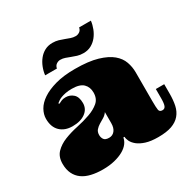

<svg xmlns="http://www.w3.org/2000/svg" viewBox="-171 -919 1097 1105"><g transform="rotate(-30 377.5 -366.5)"><path d="M280.8 -470.2Q255.9 -470.2 238 -466.6Q220.2 -462.9 207.5 -458Q194.8 -453.1 186.5 -447Q178.2 -440.9 171.9 -436L176.8 -431.2Q186 -436 197 -440.9Q208 -445.8 225.1 -445.8Q253.9 -445.8 274.9 -427Q295.9 -408.2 295.9 -367.2Q295.9 -328.1 263.9 -304.4Q231.9 -280.8 178.2 -280.8Q127 -280.8 96.4 -310.3Q65.9 -339.8 65.9 -394Q65.9 -423.8 82.5 -453.4Q99.1 -482.9 134 -506.3Q168.9 -529.8 222.9 -544.9Q276.9 -560.1 353 -560.1Q443.8 -560.1 501.5 -543Q559.1 -525.9 591.1 -499Q623 -472.2 635 -438Q647 -403.8 647 -369.1V-178.2Q647 -133.8 649.9 -117.9Q652.8 -102.1 671.9 -102.1Q687 -102.1 693.1 -116.5Q699.2 -130.9 699.2 -166V-227.1H754.9V-165Q754.9 -121.1 747.6 -87.2Q740.2 -53.2 719.7 -29.1Q699.2 -4.9 664.1 7.6Q628.9 20 574.2 20Q524.9 20 492.4 9.5Q460 -1 440.9 -16.6Q421.9 -32.2 413.8 -49.1Q405.8 -65.9 405.8 -79.1H397.9Q395 -59.1 381.1 -41Q367.2 -22.9 342.5 -9Q317.9 4.9 283.4 13.4Q249 22 205.1 22Q163.1 22 128.7 13.9Q94.2 5.9 70.1 -11.5Q45.9 -28.8 32.5 -56.4Q19 -84 19 -122.1Q19 -168.9 45.4 -196Q71.8 -223.1 111.8 -239Q151.9 -254.9 199 -264.9Q246.1 -274.9 286.1 -289.1Q326.2 -303.2 352.5 -325.7Q378.9 -348.1 378.9 -389.2Q378.9 -425.8 356 -448Q333 -470.2 280.8 -470.2ZM378.9 -258.8Q368.2 -243.2 352.1 -233.6Q335.9 -224.1 321 -215.1Q306.2 -206.1 295.2 -193.6Q284.2 -181.2 284.2 -160.2Q284.2 -144 293 -131.1Q301.8 -118.2 327.1 -118.2Q350.1 -118.2 364.5 -136Q378.9 -153.8 378.9 -186ZM306.2 -647.9Q293 -647.9 280.5 -639.4Q268.1 -630.9 265.1 -613.8H187Q189.9 -640.1 200 -665.5Q210 -690.9 226.1 -710.9Q242.2 -731 264.6 -742.9Q287.1 -754.9 315.9 -754.9Q337.9 -754.9 356 -749.5Q374 -744.1 389.6 -738Q405.3 -731.9 420.7 -726.6Q436 -721.2 453.1 -721.2Q466.3 -721.2 478.8 -729.5Q491.2 -737.8 494.1 -754.9H572.3Q569.3 -729 559.3 -703.6Q549.3 -678.2 533.2 -658.2Q517.1 -638.2 494.6 -626Q472.2 -613.8 442.9 -613.8Q419.9 -613.8 402.6 -619.4Q385.3 -625 369.1 -631.1Q353 -637.2 338.1 -642.6Q323.2 -647.9 306.2 -647.9Z"/></g></svg>

Font: Ultra
Style: Regular
Weight: 400
Designer: Astigmatic (AOETI)
Foundry: Astigmatic (AOETI)
Version: Version 1.000